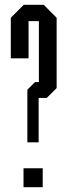

<svg xmlns="http://www.w3.org/2000/svg" viewBox="-20 -780 281 800"><path d="M94 -187V-406L126 -438H142V-692H99V-537H25V-706L79 -760H162L216 -706V-413L175 -372H141V-187ZM78 0V-79H158V0Z"/></svg>

Font: Commune Nuit Debout
Style: Regular
Weight: 400
Designer: Sébastien Marchal
Foundry: Sébastien Marchal
Version: Version 1.003;PS 1.3;hotconv 1.0.88;makeotf.lib2.5.647800